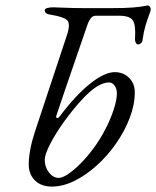

<svg xmlns="http://www.w3.org/2000/svg" viewBox="-20 -680 576 708"><path d="M171 8Q132 8 109 -14.5Q86 -37 86 -74Q86 -99 92 -130.5Q98 -162 109 -195L229 -557Q240 -595 226.5 -606.5Q213 -618 171 -625Q156 -627 150.5 -631Q145 -635 145 -642Q145 -648 154.5 -650.5Q164 -653 176 -653Q184 -653 204.5 -652Q225 -651 250.5 -650.5Q276 -650 297 -650H388Q443 -650 471.5 -652.5Q500 -655 511.5 -657.5Q523 -660 525 -660Q529 -660 532.5 -655.5Q536 -651 536 -647Q536 -641 530 -625.5Q524 -610 517 -587Q510 -564 506 -535Q505 -525 499.5 -520.5Q494 -516 489 -516Q484 -516 480.5 -523Q477 -530 478 -541Q481 -587 470 -604.5Q459 -622 419 -622H333Q322 -622 315 -613Q308 -604 304 -593Q296 -570 284 -535Q272 -500 258 -459.5Q244 -419 230.5 -379.5Q217 -340 206 -307.5Q195 -275 189 -257Q185 -247 189.5 -245Q194 -243 201 -252Q260 -330 313 -372Q366 -414 403 -414Q435 -414 456 -393Q477 -372 477 -340Q477 -294 458.5 -245.5Q440 -197 408.5 -151.5Q377 -106 337 -70Q297 -34 254.5 -13Q212 8 171 8ZM197 -24Q210 -24 231 -38Q252 -52 276.5 -76.5Q301 -101 324 -132Q348 -164 368 -202.5Q388 -241 399.5 -276.5Q411 -312 411 -336Q411 -353 402.5 -364.5Q394 -376 382 -376Q351 -376 311 -341Q271 -306 218 -234Q185 -188 165 -149Q145 -110 145 -91Q145 -64 160.5 -44Q176 -24 197 -24Z"/></svg>

Font: EB Garamond
Style: Italic
Weight: 400
Italic angle: -17.2°
Designer: Georg Duffner and Octavio Pardo
Foundry: Georg Duffner
Version: Version 1.001